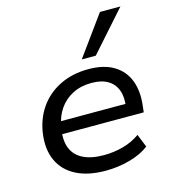

<svg xmlns="http://www.w3.org/2000/svg" viewBox="-113 -851 849 952"><g transform="rotate(-15 311.0 -375.0)"><path d="M314 9Q223 9 162.5 -22Q102 -53 75 -110.5Q48 -168 58 -246Q68 -322 107.5 -379Q147 -436 211.5 -468Q276 -500 359 -500Q438 -500 489 -469Q540 -438 561 -382Q582 -326 572 -250L569 -222H130L139 -286H512L490 -268Q498 -319 485 -355Q472 -391 439.5 -410.5Q407 -430 356 -430Q301 -430 259 -408.5Q217 -387 190.5 -349Q164 -311 156 -262L153 -247Q144 -190 160 -150Q176 -110 217.5 -89Q259 -68 324 -68Q375 -68 423 -81Q471 -94 510 -122L537 -55Q497 -24 436.5 -7.5Q376 9 314 9ZM340 -555 488 -759H593L412 -555Z"/></g></svg>

Font: Nunito Sans 10pt SemiExpanded Medium
Style: Italic
Weight: 500
Width: 6
Italic angle: -9°
Designer: Vernon Adams
Foundry: Vernon Adams
Version: Version 3.101;gftools[0.9.27]